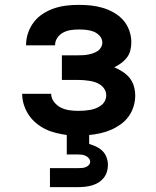

<svg xmlns="http://www.w3.org/2000/svg" viewBox="-20 -548 640 788"><path d="M185 220V142H300Q308 142 315.5 141.5Q323 141 330.5 138.5Q338 136 344 130Q350 124 350 116Q350 108 344.5 101.5Q339 95 331.5 91.5Q324 88 316 87Q308 86 300 86H254V6Q232 3 209.5 -2.5Q187 -8 166.5 -18Q146 -28 128 -43Q110 -58 97.5 -77Q85 -96 78 -118Q71 -140 71 -163H190Q190 -145 202 -129.5Q214 -114 230.5 -106Q247 -98 265.5 -95.5Q284 -93 302 -93Q314 -93 326.5 -94Q339 -95 350.5 -97Q362 -99 373.5 -103.5Q385 -108 395 -115.5Q405 -123 410.5 -134Q416 -145 416 -157Q416 -169 410 -180Q404 -191 394 -198.5Q384 -206 372.5 -210Q361 -214 349 -216Q337 -218 324.5 -219Q312 -220 300 -220H234V-321H300Q310 -321 320.5 -321.5Q331 -322 341.5 -324Q352 -326 362 -329.5Q372 -333 380.5 -338.5Q389 -344 394.5 -353.5Q400 -363 400 -373Q400 -389 389 -401Q378 -413 363.5 -418.5Q349 -424 333.5 -425.5Q318 -427 303 -427Q286 -427 270 -424.5Q254 -422 239.5 -414.5Q225 -407 215.5 -393Q206 -379 206 -363V-362H87V-364Q87 -389 95.5 -413.5Q104 -438 119.5 -458Q135 -478 157 -492Q179 -506 203 -514Q227 -522 252 -525Q277 -528 303 -528Q328 -528 352.5 -525.5Q377 -523 401 -516Q425 -509 447 -496.5Q469 -484 485.5 -465.5Q502 -447 510.5 -423Q519 -399 519 -375Q519 -358 515 -341.5Q511 -325 501 -312Q491 -299 477.5 -289Q464 -279 449 -272Q467 -264 483.5 -253.5Q500 -243 512 -228Q524 -213 529.5 -194Q535 -175 535 -156Q535 -133 528 -110.5Q521 -88 507.5 -69.5Q494 -51 475 -37.5Q456 -24 435 -15Q414 -6 391.5 -1Q369 4 346 6V43Q361 47 375.5 54Q390 61 401 72Q412 83 417.5 98.5Q423 114 423 129Q423 144 418.5 158Q414 172 405 183Q396 194 383.5 201.5Q371 209 357 213Q343 217 328.5 218.5Q314 220 300 220Z"/></svg>

Font: Iosevka Fixed Extended
Style: Bold
Weight: 700
Width: 7
Monospace: yes
Designer: Belleve Invis
Foundry: Belleve Invis
Version: Version 24.1.1; ttfautohint (v1.8.4)